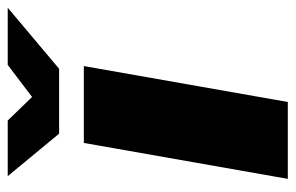

<svg xmlns="http://www.w3.org/2000/svg" viewBox="-154 -611 765 497"><g transform="rotate(-90 228.5 -362.5)"><path d="M457 -725H309L226 -662L165 -725H21L131 -592H299ZM14 0H213L306 -528H107Z"/></g></svg>

Font: Archivo Black
Style: Italic
Weight: 900
Italic angle: -10°
Designer: Hector Gatti
Foundry: Omnibus-Type
Version: Version 2.001